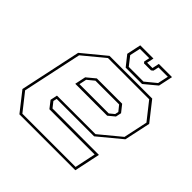

<svg xmlns="http://www.w3.org/2000/svg" viewBox="-181 -839 987 987"><g transform="rotate(45 313.0 -345.0)"><path d="M526 -540 607 -437 576.5 -294.5 452 -191.5H180L175.5 -172L199.5 -141.5H537L507 0H100.5L19.5 -103L90.5 -437L215.5 -540ZM435.5 -412 466 -373.5 459.5 -343 424.5 -314H192.5L205 -373.5L251.5 -412ZM517.5 -526.5H218L103 -431.5L34 -108L109 -13H496L520 -127.5H191L161 -166L169 -204.5H449L564.5 -300L592.5 -431.5ZM427 -398.5H254.5L217.5 -368L209 -328H422L447.5 -349L451.5 -368ZM317 -556 272.5 -612 289 -690H385L377 -652H416L424 -690H520L503.5 -612L436 -556ZM325.5 -570H432.5L491 -618L503.5 -676H435.5L429 -646L419 -638H368L362 -646L368.5 -676H300.5L288 -618Z"/></g></svg>

Font: Tourney Thin Thin
Style: Italic
Weight: 250
Italic angle: -12°
Version: Version 1.015